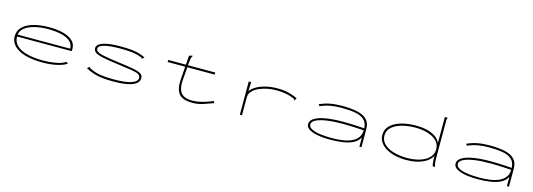

<svg xmlns="http://www.w3.org/2000/svg" viewBox="7 -1584 6986 2515"><g transform="rotate(15 3500.0 -326.5)"><path d="M547 10Q413 10 314.5 -18Q216 -46 162.5 -99.5Q109 -153 109 -227Q109 -305 161.5 -356.5Q214 -408 307 -434Q400 -460 521 -460Q625 -460 707 -438.5Q789 -417 836 -374Q883 -331 883 -266Q883 -258 882.5 -249.5Q882 -241 881 -233H140Q140 -161 189.5 -113Q239 -65 331.5 -41Q424 -17 551 -17Q638 -17 719.5 -31.5Q801 -46 852 -80L875 -60Q817 -25 733 -7.5Q649 10 547 10ZM142 -259H854Q854 -318 811.5 -356.5Q769 -395 692 -413.5Q615 -432 511 -432Q404 -432 322 -410Q240 -388 193 -349Q146 -310 142 -259Z M1504 10Q1415 10 1351 2Q1287 -6 1235.5 -23.5Q1184 -41 1132 -69L1164 -97L1168 -92Q1168 -83 1174.5 -80.5Q1181 -78 1195 -70Q1254 -41 1326 -29.5Q1398 -18 1505 -18Q1663 -18 1744 -45Q1825 -72 1825 -121Q1825 -154 1794.5 -170.5Q1764 -187 1696 -197.5Q1628 -208 1514 -223Q1398 -239 1320.5 -253Q1243 -267 1205 -289.5Q1167 -312 1167 -351Q1167 -403 1249.5 -431.5Q1332 -460 1486 -459Q1572 -459 1632 -453Q1692 -447 1737.5 -434Q1783 -421 1823 -400L1802 -380L1794 -373L1790 -378Q1790 -386 1783 -388Q1776 -390 1761 -397Q1709 -417 1645.5 -424Q1582 -431 1490 -431Q1351 -431 1273.5 -411Q1196 -391 1196 -351Q1196 -308 1280 -288.5Q1364 -269 1528 -248Q1647 -233 1718.5 -219.5Q1790 -206 1822 -185Q1854 -164 1854 -127Q1854 -86 1819 -55Q1784 -24 1707 -7Q1630 10 1504 10Z M2132 -449H2372L2381 -574L2416 -583L2426 -585L2427 -578Q2423 -571 2418 -563.5Q2413 -556 2411 -539L2399 -449H2770V-421H2399L2385 -243Q2379 -168 2395.5 -116Q2412 -64 2458.5 -38.5Q2505 -13 2588 -16Q2649 -18 2713 -36Q2777 -54 2850 -84L2860 -58Q2791 -33 2724.5 -10.5Q2658 12 2580 12Q2446 12 2396.5 -52Q2347 -116 2357 -248L2370 -421H2132Z M3224 -449H3257L3252 -325Q3276 -362 3327.5 -392.5Q3379 -423 3452 -441.5Q3525 -460 3616 -460Q3700 -460 3769.5 -442Q3839 -424 3887 -399L3872 -374L3868 -365L3861 -369Q3860 -377 3854 -381.5Q3848 -386 3833 -393Q3739 -432 3606 -432Q3545 -432 3483 -420Q3421 -408 3369 -384Q3317 -360 3285 -324.5Q3253 -289 3253 -242V1H3224Z M4455 11Q4295 11 4207 -21.5Q4119 -54 4119 -112Q4119 -161 4172.5 -194Q4226 -227 4323 -243.5Q4420 -260 4551 -260Q4594 -260 4646.5 -258.5Q4699 -257 4751 -254Q4803 -251 4845 -248Q4840 -326 4795 -365.5Q4750 -405 4670 -418Q4590 -431 4481 -431Q4406 -431 4335.5 -418Q4265 -405 4203 -376L4185 -398Q4254 -430 4327 -444Q4400 -458 4491 -458Q4607 -458 4693 -440Q4779 -422 4826 -375.5Q4873 -329 4873 -243V0H4845V-128Q4822 -76 4765.5 -45.5Q4709 -15 4629 -2Q4549 11 4455 11ZM4148 -116Q4148 -68 4228.5 -41.5Q4309 -15 4469 -15Q4535 -15 4600 -23Q4665 -31 4719.5 -53Q4774 -75 4808 -115.5Q4842 -156 4845 -221Q4808 -224 4758 -226.5Q4708 -229 4656.5 -231Q4605 -233 4563 -233Q4435 -233 4342 -219Q4249 -205 4198.5 -179Q4148 -153 4148 -116Z M5477 10Q5399 10 5329.5 -6Q5260 -22 5207.5 -53Q5155 -84 5125 -128Q5095 -172 5095 -227Q5095 -288 5128.5 -332Q5162 -376 5218.5 -404Q5275 -432 5344 -445.5Q5413 -459 5485 -459Q5589 -459 5658 -438.5Q5727 -418 5768 -385Q5809 -352 5826 -312V-665H5864V-658Q5858 -652 5856.5 -645Q5855 -638 5855 -621V-102Q5855 -84 5858 -58Q5861 -32 5871 0H5839Q5833 -21 5830 -49Q5827 -77 5826.5 -102Q5826 -127 5826 -139Q5807 -99 5761.5 -65Q5716 -31 5645 -10.5Q5574 10 5477 10ZM5488 -18Q5554 -18 5614.5 -31Q5675 -44 5723 -70Q5771 -96 5798.5 -135.5Q5826 -175 5826 -227Q5826 -294 5781 -339.5Q5736 -385 5659 -408Q5582 -431 5487 -431Q5423 -431 5358.5 -419.5Q5294 -408 5241 -383.5Q5188 -359 5156 -320.5Q5124 -282 5124 -227Q5124 -160 5172 -113Q5220 -66 5302.5 -42Q5385 -18 5488 -18Z M6455 11Q6295 11 6207 -21.5Q6119 -54 6119 -112Q6119 -161 6172.5 -194Q6226 -227 6323 -243.5Q6420 -260 6551 -260Q6594 -260 6646.5 -258.5Q6699 -257 6751 -254Q6803 -251 6845 -248Q6840 -326 6795 -365.5Q6750 -405 6670 -418Q6590 -431 6481 -431Q6406 -431 6335.5 -418Q6265 -405 6203 -376L6185 -398Q6254 -430 6327 -444Q6400 -458 6491 -458Q6607 -458 6693 -440Q6779 -422 6826 -375.5Q6873 -329 6873 -243V0H6845V-128Q6822 -76 6765.5 -45.5Q6709 -15 6629 -2Q6549 11 6455 11ZM6148 -116Q6148 -68 6228.5 -41.5Q6309 -15 6469 -15Q6535 -15 6600 -23Q6665 -31 6719.5 -53Q6774 -75 6808 -115.5Q6842 -156 6845 -221Q6808 -224 6758 -226.5Q6708 -229 6656.5 -231Q6605 -233 6563 -233Q6435 -233 6342 -219Q6249 -205 6198.5 -179Q6148 -153 6148 -116Z"/></g></svg>

Font: Inconsolata UltraExpanded ExtraLight
Style: Regular
Weight: 200
Width: 9
Monospace: yes
Designer: Raph Levien, Cyreal, Brenton Simpson
Foundry: Raph Levien, Cyreal, Google
Version: Version 3.001; ttfautohint (v1.8.2.53-6de2)